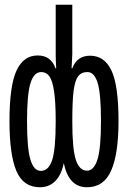

<svg xmlns="http://www.w3.org/2000/svg" viewBox="-20 -780 540 810"><path d="M20 -269Q20 -418 49.5 -482Q79 -546 139 -546Q195 -546 214 -492H217Q215 -532 215 -551V-760H285V-552Q285 -546 282 -492H285Q305 -545 360 -545Q421 -545 450.5 -482Q480 -419 480 -269Q480 -131 449 -60.5Q418 10 347 10Q270 10 249 -92Q239 -42 213 -16Q187 10 149 10Q78 10 49 -59Q20 -128 20 -269ZM215 -268Q215 -350 208 -395.5Q201 -441 188 -458.5Q175 -476 154 -476Q123 -476 108.5 -429Q94 -382 94 -268Q94 -153 108.5 -106Q123 -59 152 -59Q185 -59 200 -104.5Q215 -150 215 -268ZM406 -270Q406 -384 392 -430Q378 -476 349 -476Q323 -476 309.5 -458Q296 -440 290.5 -396.5Q285 -353 285 -268Q285 -151 300 -105.5Q315 -60 347 -60Q376 -60 391 -106.5Q406 -153 406 -270Z"/></svg>

Font: Noto Sans Mono UI Cond
Style: Regular
Weight: 400
Width: 3
Monospace: yes
Designer: Monotype Design team
Foundry: Monotype Imaging Inc.
Version: Version 1.000